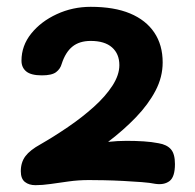

<svg xmlns="http://www.w3.org/2000/svg" viewBox="-20 -928 572 563"><path d="M43 -750Q43 -794 71.5 -829.5Q100 -865 146.5 -886.5Q193 -908 246 -908Q315 -908 361.5 -888.5Q408 -869 432.5 -832.5Q457 -796 457 -745Q457 -702 436 -662Q415 -622 379 -584.5Q343 -547 297 -512Q325 -515 351 -515Q377 -515 401 -513.5Q425 -512 445 -508Q469 -504 481 -490.5Q493 -477 493 -447Q493 -409 477 -397Q461 -385 435 -389Q421 -392 395.5 -394Q370 -396 340.5 -397.5Q311 -399 284.5 -399.5Q258 -400 241 -400Q210 -400 181.5 -396Q153 -392 128.5 -388.5Q104 -385 84 -385Q65 -385 53 -394.5Q41 -404 41 -426Q41 -452 54.5 -470Q68 -488 99 -505Q139 -528 180 -556Q221 -584 255 -614.5Q289 -645 309.5 -676.5Q330 -708 330 -737Q330 -770 308.5 -789Q287 -808 246 -808Q213 -808 192.5 -791.5Q172 -775 161 -741Q157 -726 144.5 -716.5Q132 -707 103 -707Q71 -707 57 -718.5Q43 -730 43 -750Z"/></svg>

Font: Playpen Sans
Style: Bold
Weight: 700
Designer: Laura Meseguer, Veronika Burian, José Scaglione
Foundry: TypeTogether
Version: Version 1.001